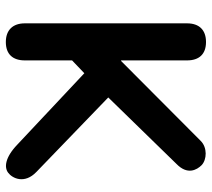

<svg xmlns="http://www.w3.org/2000/svg" viewBox="-54 -664 726 658"><g transform="rotate(90 309.0 -335.0)"><path d="M124 8C166 8 187 -16 187 -57V-219L231 -261L476 -31C520 11 554 14 572 0C591 -14 612 -56 569 -97L314 -343L542 -577C580 -614 563 -646 546 -663C527 -681 486 -683 463 -660L189 -387H187V-613C187 -655 165 -678 124 -678C83 -678 60 -655 60 -613V-57C60 -16 83 8 124 8Z"/></g></svg>

Font: SN Pro SemiBold
Style: Regular
Weight: 600
Designer: Tobias Whetton
Foundry: Supernotes
Version: Version 1.003;Glyphs 3.3 (3324)